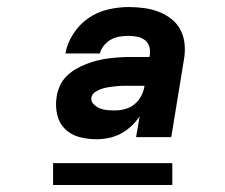

<svg xmlns="http://www.w3.org/2000/svg" viewBox="-20 -713 640 546"><path d="M254 -317Q229 -317 205 -323.5Q181 -330 164.5 -346.5Q148 -363 142.5 -387.5Q137 -412 141 -437Q143 -453 150 -468.5Q157 -484 169 -496Q181 -508 195.5 -516.5Q210 -525 225.5 -531Q241 -537 257 -541Q273 -545 289 -547Q305 -549 320.5 -550Q336 -551 352 -551H405L406 -556Q408 -569 404.5 -580.5Q401 -592 392 -599Q383 -606 370.5 -608.5Q358 -611 346 -611Q333 -611 320.5 -609Q308 -607 296.5 -601Q285 -595 276 -584Q267 -573 264 -561H166Q171 -590 188.5 -617Q206 -644 231.5 -661.5Q257 -679 287 -686Q317 -693 346 -693Q368 -693 390 -690Q412 -687 431.5 -679.5Q451 -672 467.5 -659Q484 -646 493.5 -627.5Q503 -609 505 -587Q507 -565 503 -543L467 -323H367L377 -382Q367 -367 353 -354Q339 -341 322.5 -332.5Q306 -324 288.5 -320.5Q271 -317 254 -317ZM306 -399Q306 -399 306.5 -399Q307 -399 307 -399Q307 -399 307 -399Q307 -399 307 -399Q321 -399 336 -403Q351 -407 363 -417Q375 -427 382 -441Q389 -455 391 -469H352Q342 -469 332 -469Q322 -469 312 -468Q302 -467 291.5 -465.5Q281 -464 271 -461Q261 -458 251.5 -452Q242 -446 240 -436Q238 -425 246 -417Q254 -409 263.5 -405Q273 -401 284 -400Q295 -399 306 -399ZM470 -187H131V-249H470Z"/></svg>

Font: Iosevka SS04 Hv Ex Obl
Style: Regular
Weight: 900
Width: 7
Italic angle: -9°
Monospace: yes
Designer: Belleve Invis
Foundry: Belleve Invis
Version: Version 19.0.0; ttfautohint (v1.8.4)